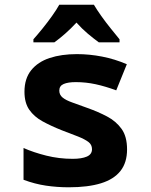

<svg xmlns="http://www.w3.org/2000/svg" viewBox="-20 -786 640 816"><path d="M272 10Q223 10 175.5 3Q128 -4 80 -22V-157Q123 -138 177 -124.5Q231 -111 289 -111Q327 -111 349 -120.5Q371 -130 371 -152Q371 -171 356 -182.5Q341 -194 312.5 -205.5Q284 -217 241 -233Q196 -251 160.5 -270.5Q125 -290 104.5 -319.5Q84 -349 84 -396Q84 -452 112.5 -487.5Q141 -523 191 -539.5Q241 -556 307 -556Q360 -556 414 -545.5Q468 -535 519 -513L474 -402Q428 -419 386.5 -428Q345 -437 302 -437Q269 -437 250.5 -429Q232 -421 232 -401Q232 -383 246 -371.5Q260 -360 287 -350.5Q314 -341 352 -327Q397 -311 435 -291Q473 -271 496.5 -238.5Q520 -206 520 -151Q520 -95 492 -59.5Q464 -24 409 -7Q354 10 272 10ZM122 -619Q139 -638 160.5 -664.5Q182 -691 201.5 -718.5Q221 -746 232 -766H379Q392 -744 410.5 -718Q429 -692 449.5 -666.5Q470 -641 488 -619V-606H400Q378 -622 353 -643Q328 -664 305 -690Q281 -664 256.5 -642.5Q232 -621 211 -606H122Z"/></svg>

Font: Noto Sans Mono
Style: Bold
Weight: 700
Designer: Monotype Design Team
Foundry: Monotype Imaging Inc.
Version: Version 2.014